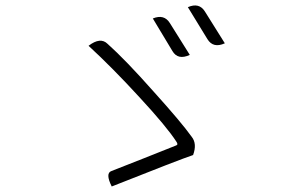

<svg xmlns="http://www.w3.org/2000/svg" viewBox="-20 -740 1040 696"><path d="M534 -673Q575 -690 596 -656L668 -541Q625 -521 605 -555L534 -673ZM661 -714Q702 -732 723 -698L795 -583Q753 -564 732 -598L661 -714ZM680 -178Q632 -162 385 -64Q361 -112 384 -120Q396 -125 501 -166Q606 -208 619 -213Q627 -216 619 -227Q584 -281 486 -387Q388 -494 301 -574Q344 -607 370 -581Q435 -523 536 -409Q638 -296 675 -244Q695 -219 680 -178Z"/></svg>

Font: Swei Half Moon CJK SC
Style: Light
Weight: 300
Version: Version 2.071